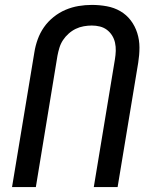

<svg xmlns="http://www.w3.org/2000/svg" viewBox="-20 -762 640 782"><path d="M29 0 120 -549Q124 -575 133.5 -601.5Q143 -628 159 -651Q175 -674 198 -692.5Q221 -711 247 -722Q273 -733 300 -737.5Q327 -742 354 -742Q385 -742 415 -736.5Q445 -731 470 -716.5Q495 -702 512.5 -679Q530 -656 539 -627.5Q548 -599 548 -568.5Q548 -538 543 -507L459 0H362L448 -520Q451 -538 451.5 -555Q452 -572 448.5 -588Q445 -604 436.5 -617.5Q428 -631 415.5 -640.5Q403 -650 387 -654Q371 -658 354 -658Q338 -658 321 -655Q304 -652 288.5 -644.5Q273 -637 259.5 -625Q246 -613 236.5 -598.5Q227 -584 222 -567.5Q217 -551 214 -535L126 0Z"/></svg>

Font: Iosevka Medium Extended
Style: Italic
Weight: 500
Width: 7
Italic angle: -9°
Monospace: yes
Designer: Belleve Invis
Foundry: Belleve Invis
Version: Version 32.5.0; ttfautohint (v1.8.4)